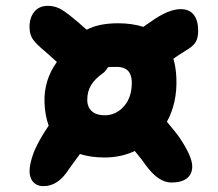

<svg xmlns="http://www.w3.org/2000/svg" viewBox="-20 -657 740 651"><path d="M127.9 -25.9Q96.2 -25.9 84.7 -52.5Q73.2 -79.1 91.8 -132.8Q105.5 -172.4 145 -231Q132.3 -267.1 130.9 -309.1Q128.4 -385.7 172.9 -446.8Q165 -454.1 152.1 -465.6Q139.2 -477.1 133.8 -481.9Q104.5 -505.9 92.3 -522.5Q80.1 -539.1 80.1 -565.9Q80.1 -597.2 96.4 -617.2Q112.8 -637.2 142.1 -637.2Q162.6 -637.2 180.7 -628.7Q198.7 -620.1 227.1 -596.2Q238.3 -587.9 273.9 -556.2Q315.4 -578.1 379.9 -578.1Q428.2 -578.1 465.8 -565.9Q471.7 -570.3 492.2 -584Q550.8 -626 592.8 -626Q622.1 -626 637 -606.9Q651.9 -587.9 651.9 -553.2Q651.9 -529.3 644 -515.4Q636.2 -501.5 615.2 -488.8Q590.3 -473.6 567.9 -458Q576.7 -428.2 578.1 -391.1Q581.1 -308.1 545.9 -244.1Q574.2 -210.4 585 -195.8Q631.8 -127.9 631.8 -92.8Q631.8 -66.4 613.5 -52.2Q595.2 -38.1 561 -38.1Q517.1 -38.1 474.1 -97.2Q465.3 -110.8 437 -145Q390.1 -123 334 -123Q288.1 -123 251 -134.8Q239.7 -120.1 213.9 -84Q177.7 -25.9 127.9 -25.9ZM275.9 -318.8Q275.9 -293.5 291.5 -279.8Q307.1 -266.1 335 -266.1Q374 -266.1 401.1 -297.6Q428.2 -329.1 426.8 -380.9Q424.8 -430.2 376 -430.2Q354 -430.2 346.2 -429.2Q336.4 -413.1 328.1 -408.2Q301.3 -389.2 288.6 -367.9Q275.9 -346.7 275.9 -318.8Z"/></svg>

Font: Shantell Sans Bouncy
Style: Bold
Weight: 700
Designer: Stephen Nixon, Anya Danilova, Shantell Martin
Foundry: Arrow Type
Version: Version 1.006;[9816181b4]